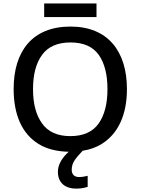

<svg xmlns="http://www.w3.org/2000/svg" viewBox="-20 -881 825 1127"><path d="M239.3 -860.8V-780.8H546.4V-860.8ZM725.1 -357.9C725.1 -579.6 613.3 -725.1 394 -725.1C167.5 -725.1 60.1 -577.6 60.1 -358.9C60.1 -210.9 106.9 -97.2 206.1 -36.1C253.4 -6.8 312.5 8.3 383.3 9.8C379.4 13.2 375.5 17.1 371.1 21.5C341.3 51.3 319.8 88.4 319.8 127C319.8 187 356 226.1 428.7 226.1C455.6 226.1 475.1 221.7 494.6 215.8V150.9C482.9 153.3 466.8 158.2 443.8 158.2C417 158.2 400.9 143.1 400.9 115.2C400.9 95.2 406.7 76.2 418.9 58.6C430.2 42 445.8 23.9 465.3 3.9C507.8 -2.9 544.9 -16.1 577.1 -36.1C675.3 -97.2 725.1 -210 725.1 -357.9ZM173.8 -357.9C173.8 -443.4 191.4 -510.3 227.1 -559.1C262.2 -607.4 317.9 -631.8 394 -631.8C469.7 -631.8 524.9 -607.4 559.6 -559.1C593.8 -510.3 610.8 -443.4 610.8 -357.9C610.8 -272.5 593.8 -205.6 559.1 -156.2C524.4 -106.9 468.8 -82 393.1 -82C317.4 -82 262.2 -106.9 227.1 -156.2C191.4 -205.6 173.8 -272.5 173.8 -357.9Z"/></svg>

Font: Noto Reveo Sans
Style: Regular
Weight: 500
Designer: Monotype Design Team
Foundry: Monotype Imaging Inc.
Version: Version 2.007